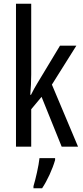

<svg xmlns="http://www.w3.org/2000/svg" viewBox="-20 -873 439 1021"><path d="M146 -476V-853H65V-93H146V-292L201 -358L308 -93H395L256 -423L386 -630H299L179 -431C167 -412 156 -391 145 -369H141C144 -404 146 -439 146 -476ZM273 -22V-32H190C186 8 169 81 158 117V128H204C231 88 259 27 273 -22Z"/></svg>

Font: Noto Sans Kannada UI ExtraCondensed
Style: Regular
Weight: 400
Width: 2
Designer: Jelle Bosma - Monotype Design Team
Foundry: Monotype Imaging Inc.
Version: Version 2.005